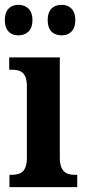

<svg xmlns="http://www.w3.org/2000/svg" viewBox="-25 -773 354 793"><path d="M230 -627C258 -627 286 -643 286 -690C286 -737 258 -753 230 -753C199 -753 172 -737 172 -690C172 -643 199 -627 230 -627ZM51 -627C80 -627 109 -643 109 -690C109 -737 80 -753 51 -753C22 -753 -5 -737 -5 -690C-5 -643 22 -627 51 -627ZM14 0H294V-51H284C248 -51 222 -64 222 -123V-536H13V-485H26C61 -485 86 -472 86 -417V-122C86 -64 61 -51 24 -51H14Z"/></svg>

Font: Noto Serif Ethiopic Condensed
Style: Bold
Weight: 700
Width: 3
Designer: Monotype Design Team
Foundry: Monotype Imaging Inc.
Version: Version 2.102